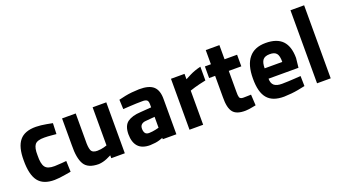

<svg xmlns="http://www.w3.org/2000/svg" viewBox="-59 -1238 3144 1771"><g transform="rotate(-20 1513.0 -352.5)"><path d="M249 -510Q138 -511 88 -450Q37 -389 38 -257Q37 -117 86 -53Q135 11 246 10Q293 9 349 -1Q404 -10 409 -11L405 -118Q401 -118 361 -114Q321 -111 289 -110Q219 -109 196 -142Q172 -174 174 -257Q172 -331 195 -361Q218 -391 288 -390Q320 -390 361 -386Q401 -383 405 -382L409 -488Q404 -489 351 -499Q297 -509 249 -510Z M803 -500V-126Q802 -125 774 -117Q746 -109 707 -108Q659 -108 647 -139Q635 -170 637 -236V-500H503V-238Q500 -111 536 -50Q572 12 679 12Q722 9 761 -8Q801 -26 804 -28V0H937V-500Z M1444 -346Q1445 -433 1402 -472Q1359 -511 1262 -510Q1186 -508 1125 -496Q1063 -483 1059 -481L1063 -388Q1069 -389 1132 -392Q1196 -396 1251 -396Q1281 -397 1296 -387Q1310 -377 1310 -346V-315L1203 -307Q1120 -303 1074 -270Q1029 -237 1028 -154Q1028 -74 1066 -32Q1104 10 1183 10Q1240 8 1275 -3Q1309 -14 1310 -16Q1310 -14 1310 -9Q1310 -3 1310 -2H1444ZM1310 -222V-115Q1308 -114 1277 -107Q1246 -100 1212 -99Q1185 -99 1174 -115Q1163 -131 1163 -158Q1163 -185 1178 -198Q1193 -212 1219 -214Z M1572 0H1706V-335Q1708 -336 1753 -350Q1797 -363 1865 -377V-512Q1805 -498 1757 -474Q1708 -450 1705 -447V-500H1572Z M2221 -386V-500H2098V-639H1964V-500H1905V-386H1964V-178Q1962 -72 1997 -29Q2031 14 2120 12Q2149 11 2184 4Q2219 -2 2222 -3L2216 -110Q2214 -110 2189 -109Q2163 -108 2140 -108Q2110 -108 2103 -126Q2097 -144 2098 -181V-386Z M2519 -106Q2466 -106 2442 -127Q2418 -148 2418 -193H2712L2722 -286Q2722 -399 2668 -456Q2614 -512 2504 -512Q2394 -512 2339 -444Q2283 -377 2283 -243Q2282 -109 2334 -48Q2385 13 2498 12Q2572 10 2637 -2Q2702 -14 2706 -16L2704 -115Q2700 -114 2642 -111Q2584 -107 2519 -106ZM2417 -295Q2417 -352 2437 -377Q2457 -402 2504 -402Q2551 -403 2571 -379Q2591 -355 2590 -295Z M2824 0H2958V-717H2824Z"/></g></svg>

Font: RazerF5
Style: Bold
Weight: 700
Foundry: Razer Inc.
Version: Version 1.000;PS 001.001;hotconv 1.0.56